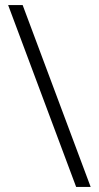

<svg xmlns="http://www.w3.org/2000/svg" viewBox="-20 -734 387 754"><path d="M69 -714 336 0H279L12 -714Z"/></svg>

Font: Noto Traditional Nushu Light
Style: Regular
Weight: 300
Designer: LIU Zhao
Foundry: LiuZhao Studio
Version: Version 2.003; ttfautohint (v1.8.4.7-5d5b)